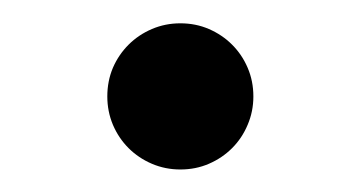

<svg xmlns="http://www.w3.org/2000/svg" viewBox="-20 -573 316 168"><path d="M73.9 -488.6Q73.9 -502.1 78.8 -513.7Q83.8 -525.2 92.5 -533.9Q101.2 -542.6 112.9 -547.6Q124.6 -552.6 137.8 -552.6Q151.3 -552.6 162.8 -547.6Q174.4 -542.6 183.1 -533.9Q191.8 -525.2 196.7 -513.7Q201.7 -502.1 201.7 -488.6Q201.7 -475.5 196.7 -463.8Q191.8 -452.1 183.1 -443.4Q174.4 -434.7 162.8 -429.7Q151.3 -424.7 137.8 -424.7Q124.6 -424.7 112.9 -429.7Q101.2 -434.7 92.5 -443.4Q83.8 -452.1 78.8 -463.8Q73.9 -475.5 73.9 -488.6Z"/></svg>

Font: Inter P
Style: Regular
Weight: 400
Designer: Rasmus Andersson
Foundry: rsms
Version: Version 3.018;git-588b23468